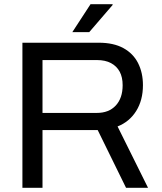

<svg xmlns="http://www.w3.org/2000/svg" viewBox="-20 -888 767 908"><path d="M86 0V-686H447Q517 -686 563.5 -660.5Q610 -635 633 -589.5Q656 -544 656 -485Q656 -414 624 -363Q592 -312 536 -290L680 0H576L442 -273H181V0ZM181 -354H438Q495 -354 527.5 -389Q560 -424 560 -485Q560 -523 546 -549Q532 -575 505 -589.5Q478 -604 438 -604H181ZM322 -736 408 -868H512L513 -865L402 -736Z"/></svg>

Font: Archivo SemiBold
Style: Regular
Weight: 400
Version: Version 2.001